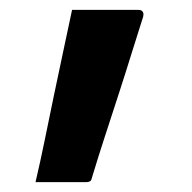

<svg xmlns="http://www.w3.org/2000/svg" viewBox="-20 -177 390 389"><path d="M155 192Q133 192 104 192Q75 192 52 192Q62 149 71 105Q80 61 89 17.5Q98 -26 107.5 -70Q117 -114 126 -157Q151 -157 171 -157Q191 -157 212.5 -157Q234 -157 261 -157Q265 -157 267.5 -155Q270 -153 270.5 -150Q271 -147 270 -143Q259 -109 246.5 -68.5Q234 -28 220 15Q206 58 192 101Q178 144 166 184Q165 189 162 190.5Q159 192 155 192Z"/></svg>

Font: Recursive SemiBold
Style: Regular
Weight: 600
Version: Version 1.085